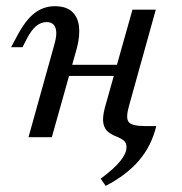

<svg xmlns="http://www.w3.org/2000/svg" viewBox="-20 -446 592 624"><path d="M323.4 158.1 307.3 134.7Q350.8 102.4 371 77.4Q391.1 52.4 391.1 32.3Q391.1 16.9 381 9.7Q371 2.4 357.3 -2.8Q343.5 -8.1 331.9 -16.9Q320.2 -25.8 316.1 -44.4Q312.1 -62.9 321 -96.8L410.5 -414.5H486.3L399.2 -101.6Q387.9 -62.1 398.4 -49.2Q408.9 -36.3 450.8 -36.3H487.9Q472.6 27.4 432.3 75Q391.9 122.6 323.4 158.1ZM72.6 0 156.5 -300.8Q166.9 -335.5 160.5 -354.8Q154 -374.2 131.5 -374.2Q112.9 -374.2 97.6 -361.3Q82.3 -348.4 68.5 -322.6L53.2 -292.7H16.1L34.7 -327.4Q62.1 -379.8 91.5 -402.8Q121 -425.8 158.1 -425.8Q194.4 -425.8 213.7 -408.5Q233.1 -391.1 236.7 -360.1Q240.3 -329 229.8 -289.5L148.4 0ZM164.5 -199.2 174.2 -235.5H396.8L387.1 -199.2Z"/></svg>

Font: Playfair 9pt
Style: Italic
Weight: 400
Italic angle: -15.6°
Designer: Claus Eggers Sørensen
Foundry: Claus Eggers Sørensen
Version: Version 2.001;gftools[0.9.30]